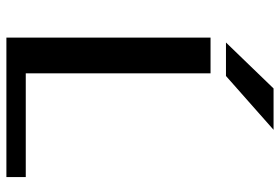

<svg xmlns="http://www.w3.org/2000/svg" viewBox="-154 -700 854 585"><g transform="rotate(90 272.5 -407.0)"><path d="M375 -814 211 -669H109L249 -814ZM203 -59H519V0H94V-622H203Z"/></g></svg>

Font: Sarpanch Medium
Style: Regular
Weight: 500
Designer: Manushi Parikh (Devanagari and Latin), Jyotish Sonowal (Devanagari)
Foundry: Indian Type Foundry
Version: Version 2.004;PS 1.0;hotconv 1.0.78;makeotf.lib2.5.61930; tt